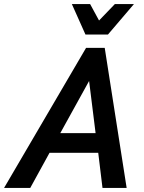

<svg xmlns="http://www.w3.org/2000/svg" viewBox="-74 -926 710 946"><path d="M-54 0 350 -690H442L550 0H431L410 -173H170L75 0ZM223 -270H397L365 -527ZM280 -906H370L414 -825L492 -906H586L458 -756H347Z"/></svg>

Font: Radio Canada Medium
Style: Italic
Weight: 500
Italic angle: -12°
Designer: Charles Daoud, Etienne Aubert Bonn, Alexandre Saumier Demers, Jacques Le Bailly
Foundry: Radio-Canada
Version: Version 2.104; ttfautohint (v1.8.4.7-5d5b);gftools[0.9.28.de